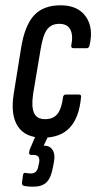

<svg xmlns="http://www.w3.org/2000/svg" viewBox="-20 -514 368 725"><path d="M142 6Q75 6 47 -37.5Q19 -81 32 -161L60 -335Q74 -419 109 -456.5Q144 -494 209 -494Q274 -494 304 -451.5Q334 -409 318 -342Q315 -332 308 -332H258Q248 -332 249 -342Q257 -381 245.5 -402.5Q234 -424 204 -424Q174 -424 158 -403Q142 -382 133 -326L105 -159Q98 -111 108.5 -87.5Q119 -64 150 -64Q182 -64 197.5 -84.5Q213 -105 218 -147Q220 -157 228 -157H278Q288 -157 286 -147Q279 -70 243.5 -32Q208 6 142 6ZM105 191Q86 191 71 188Q62 186 63 176L67 146Q69 137 77 139Q82 140 87.5 140.5Q93 141 97 141Q121 141 125 112L128 99Q130 85 125 78Q120 71 106 71H98Q89 71 90 61Q91 51 95 44L124 -23Q128 -32 135 -32H166Q177 -32 172 -21L145 36H147Q168 36 178.5 52Q189 68 184 96L180 117Q173 157 156 174Q139 191 105 191Z"/></svg>

Font: Sofia Sans Extra Condensed Medium
Style: Italic
Weight: 500
Italic angle: -9°
Version: Version 4.100